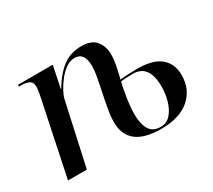

<svg xmlns="http://www.w3.org/2000/svg" viewBox="-110 -745 1058 954"><g transform="rotate(-30 419.0 -267.5)"><path d="M520 -304Q544 -306 569 -307.5Q594 -309 617 -309Q709 -309 752 -272.5Q795 -236 795 -172Q795 -90 738 -40Q681 10 574 10Q386 10 386 -137Q386 -161 390 -188.5Q394 -216 398 -235L415 -319Q420 -344 426 -375.5Q432 -407 432 -434Q432 -450 428 -468Q424 -486 412 -498.5Q400 -511 375 -511Q349 -511 324.5 -493.5Q300 -476 280 -450Q260 -424 247 -399Q234 -374 231 -359L152 0H44L135 -436Q141 -467 141 -482Q141 -509 123 -517.5Q105 -526 76 -526H65L67 -536H266L240 -411H242Q283 -479 328 -512Q373 -545 433 -545Q494 -545 518.5 -512Q543 -479 543 -436Q543 -411 537.5 -381Q532 -351 525 -322ZM576 0Q612 0 635 -26.5Q658 -53 669 -92.5Q680 -132 680 -171Q680 -298 588 -298Q567 -298 548.5 -297Q530 -296 518 -294Q509 -255 501.5 -206.5Q494 -158 494 -119Q494 -63 513.5 -31.5Q533 0 576 0Z"/></g></svg>

Font: Noto Serif Display Medium
Style: Italic
Weight: 500
Italic angle: -12°
Designer: Monotype Design Team
Foundry: Monotype Imaging Inc.
Version: Version 2.009